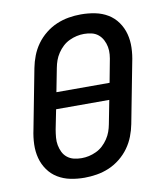

<svg xmlns="http://www.w3.org/2000/svg" viewBox="-79 -748 708 825"><g transform="rotate(-10 275.0 -335.0)"><path d="M224 12Q192 12 162.5 6Q133 0 108 -15Q83 -30 66 -54Q49 -78 41.5 -106.5Q34 -135 35 -166.5Q36 -198 43 -230L93 -490Q98 -516 108 -542Q118 -568 134.5 -591Q151 -614 174 -632.5Q197 -651 223 -662Q249 -673 276 -677.5Q303 -682 329 -682Q361 -682 391 -676Q421 -670 446 -655Q471 -640 488 -616Q505 -592 512.5 -563.5Q520 -535 519 -503.5Q518 -472 511 -440L461 -180Q456 -154 446 -128Q436 -102 419.5 -79Q403 -56 380 -37.5Q357 -19 331 -8Q305 3 277.5 7.5Q250 12 224 12ZM168 -371H400L416 -456Q420 -474 421.5 -491Q423 -508 420 -524Q417 -540 409.5 -554.5Q402 -569 390 -579Q378 -589 362 -593Q346 -597 328 -597Q312 -597 296 -593.5Q280 -590 264 -582.5Q248 -575 235 -563Q222 -551 212 -536Q202 -521 196.5 -505.5Q191 -490 188 -474ZM226 -73Q242 -73 258 -76.5Q274 -80 290 -87.5Q306 -95 319 -107Q332 -119 342 -134Q352 -149 357.5 -164.5Q363 -180 366 -196L386 -299H154L137 -214Q134 -196 132.5 -179Q131 -162 134 -146Q137 -130 144 -115.5Q151 -101 163.5 -91Q176 -81 192 -77Q208 -73 226 -73Z"/></g></svg>

Font: Lode Dark
Style: Bold Italic
Weight: 700
Italic angle: -11°
Monospace: yes
Designer: Belleve Invis
Foundry: Belleve Invis
Version: Version 29.2.0; ttfautohint (v1.8.3)